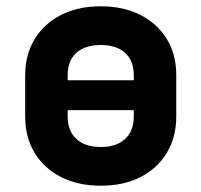

<svg xmlns="http://www.w3.org/2000/svg" viewBox="-20 -580 640 610"><path d="M300 10Q228 10 174 -17.5Q120 -45 90 -94.5Q60 -144 60 -210V-341Q60 -406 90 -455.5Q120 -505 174 -532.5Q228 -560 300 -560Q372 -560 426 -532.5Q480 -505 510 -456Q540 -407 540 -341V-210Q540 -144 510 -94.5Q480 -45 426.5 -17.5Q373 10 300 10ZM195 -325H405V-341Q405 -387 377.5 -412Q350 -437 300 -437Q250 -437 222.5 -412Q195 -387 195 -341ZM300 -113Q350 -113 377.5 -138.5Q405 -164 405 -210V-230H195V-210Q195 -164 222.5 -138.5Q250 -113 300 -113Z"/></svg>

Font: NKDuy Mono ExtraBold
Style: Regular
Weight: 800
Monospace: yes
Designer: NKDuy
Foundry: NKDuy
Version: Version 2.251; ttfautohint (v1.8.4.7-5d5b)